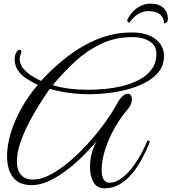

<svg xmlns="http://www.w3.org/2000/svg" viewBox="-20 -951 925 1035"><path d="M545 64Q501 64 483 29.5Q465 -5 465 -51Q465 -92 476.5 -132Q488 -172 504 -193Q477 -161 437 -120Q397 -79 349 -41Q301 -3 250 22Q199 47 149 47Q83 47 50.5 5Q18 -37 18 -110Q18 -167 37.5 -232.5Q57 -298 95 -366Q113 -399 135.5 -431.5Q158 -464 184 -493Q153 -508 124 -526.5Q95 -545 77 -571Q59 -597 59 -633Q59 -652 67.5 -667.5Q76 -683 86 -683Q95 -683 95 -672Q95 -665 91 -657Q86 -644 86 -633Q86 -606 105 -582.5Q124 -559 151 -542Q178 -525 201 -515Q265 -585 341.5 -644.5Q418 -704 506 -740Q594 -776 691 -776Q772 -776 818 -740.5Q864 -705 864 -649Q864 -599 835.5 -563.5Q807 -528 761 -504.5Q715 -481 661.5 -467.5Q608 -454 556 -448.5Q504 -443 465 -443Q408 -443 354.5 -450Q301 -457 248 -472Q222 -435 191.5 -386.5Q161 -338 133.5 -284.5Q106 -231 88.5 -178.5Q71 -126 71 -81Q71 -32 94 -7.5Q117 17 156 17Q203 17 255.5 -11.5Q308 -40 361 -86Q414 -132 462 -186Q510 -240 548 -293Q586 -346 608 -387Q625 -419 641 -432.5Q657 -446 668 -446Q679 -446 685 -437.5Q691 -429 691 -415Q691 -387 666 -359Q632 -320 600 -264.5Q568 -209 548 -148.5Q528 -88 528 -35Q528 2 539.5 18Q551 34 570 34Q599 34 628.5 14.5Q658 -5 685 -38Q712 -71 735 -111.5Q758 -152 775 -193Q780 -193 783.5 -192Q787 -191 787 -184Q770 -141 746.5 -97Q723 -53 693 -16.5Q663 20 626 42Q589 64 545 64ZM456 -467Q496 -467 545 -471.5Q594 -476 642.5 -488Q691 -500 732 -522Q773 -544 798 -578Q823 -612 823 -661Q823 -705 786.5 -728Q750 -751 694 -751Q601 -751 524.5 -714.5Q448 -678 384.5 -619Q321 -560 264 -492Q308 -479 354.5 -473Q401 -467 456 -467ZM678 -829Q666 -831 666 -840Q666 -846 676 -862Q696 -894 727.5 -913.5Q759 -933 800 -931Q838 -930 861.5 -908Q885 -886 885 -849Q885 -834 877 -829.5Q869 -825 864 -825Q864 -854 844 -872Q824 -890 786 -891Q756 -892 733.5 -880Q711 -868 697 -853Q683 -838 678 -829Z"/></svg>

Font: Great Vibes
Style: Regular
Weight: 400
Designer: Robert E. Leuschke, Viktoriya Grabowska, Viviana Monsalve, Eben Sorkin
Foundry: Robert E. Leuschke
Version: Version 1.103; ttfautohint (v1.8.4.7-5d5b)